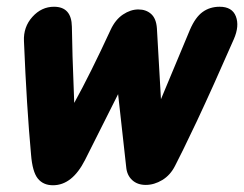

<svg xmlns="http://www.w3.org/2000/svg" viewBox="-20 -546 723 569"><path d="M412 2Q437 2 461 -12.5Q485 -27 499 -55Q515 -85 563 -186Q610 -286 673 -430Q690 -469 679 -497.5Q668 -526 631 -526Q602 -526 580.5 -510.5Q559 -495 543 -458L457 -252L445 -462Q443 -491 428 -504.5Q413 -518 390 -518Q367 -518 344.5 -503Q322 -488 308 -458Q248 -328 200 -241L199 -268Q194 -390 193 -467Q192 -526 140 -526Q103 -526 76 -496Q49 -466 51 -424Q59 -229 72 -88Q76 -37 92 -17Q108 3 137 3Q194 3 232 -72L330 -267L354 -51Q356 -27 371.5 -12.5Q387 2 412 2Z"/></svg>

Font: Balsamiq Sans
Style: Bold Italic
Weight: 700
Italic angle: -12°
Designer: Michael Angeles
Foundry: Balsamiq SRL
Version: Version 1.020; ttfautohint (v1.8.4.7-5d5b);gftools[0.9.26]